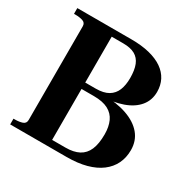

<svg xmlns="http://www.w3.org/2000/svg" viewBox="-159 -863 1008 1015"><g transform="rotate(30 345.5 -355.0)"><path d="M360 -710Q423 -710 471 -698Q519 -686 551.5 -663.5Q584 -641 600.5 -609Q617 -577 617 -537Q617 -486 586.5 -449Q556 -412 499.5 -392Q443 -372 365 -370L408 -386V-365L375 -382Q461 -381 522.5 -359.5Q584 -338 617.5 -298Q651 -258 651 -201Q651 -155 633 -118Q615 -81 580 -54.5Q545 -28 493.5 -14Q442 0 374 0H30V-35H38Q65 -35 84 -41.5Q103 -48 103 -69V-641Q103 -662 84 -668.5Q65 -675 38 -675H30V-710ZM233 -390H327Q375 -390 403.5 -407Q432 -424 444.5 -455Q457 -486 457 -529Q457 -578 444.5 -609Q432 -640 405 -655Q378 -670 333 -670H263V-40H344Q394 -40 426 -57Q458 -74 473.5 -110Q489 -146 489 -204Q489 -250 474 -283Q459 -316 426 -333.5Q393 -351 338 -351H233Z"/></g></svg>

Font: Roboto Serif 144pt SemiBold
Style: Regular
Weight: 600
Version: Version 1.008